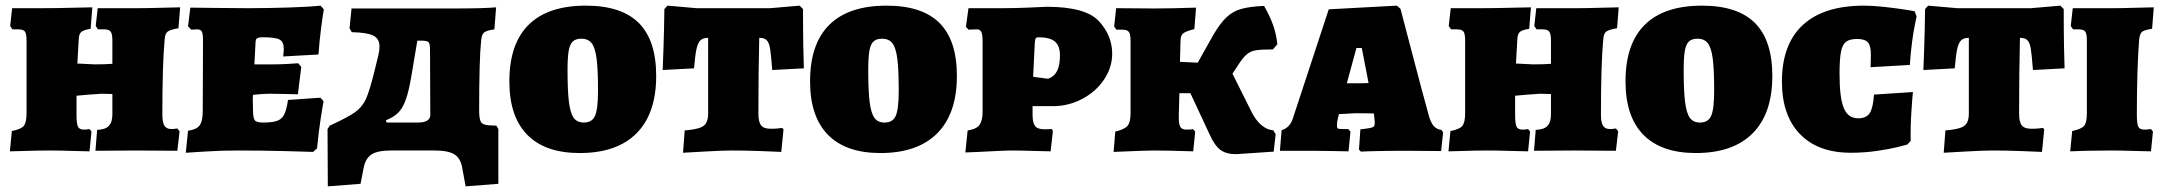

<svg xmlns="http://www.w3.org/2000/svg" viewBox="-20 -533 7659 680"><path d="M22 -69Q54 -75 64 -87Q74 -99 74 -132V-390Q74 -414 68 -421.5Q62 -429 45 -429H24L16 -441L23 -504H132Q181 -504 234 -505.5Q287 -507 307 -507L301 -431Q276 -427 268 -420Q260 -413 259 -396L254 -308L315 -305Q354 -305 378 -307V-390Q378 -413 372 -421Q366 -429 349 -429H327L319 -441L326 -504H466Q505 -504 552 -505.5Q599 -507 618 -507L612 -433Q582 -428 573 -420.5Q564 -413 563 -391Q555 -306 555 -127Q555 -99 562.5 -87.5Q570 -76 587 -76Q595 -76 600.5 -77Q606 -78 608 -78L616 -68L608 1L461 0L318 1L324 -73Q353 -74 365.5 -87Q378 -100 378 -128V-200L339 -201Q318 -200 290 -197.5Q262 -195 251 -194V-127Q251 -95 256 -84.5Q261 -74 277 -74Q286 -74 291 -75Q296 -76 297 -76L304 -67L297 3Q280 3 235.5 1.5Q191 0 154 0Q114 0 54 2L15 3Z M646 -70Q676 -74 687 -89Q698 -104 698 -139L699 -387Q699 -413 695 -421Q691 -429 678 -429L657 -428L646 -440L654 -506Q675 -506 733.5 -505Q792 -504 857 -504Q932 -504 1006 -506.5Q1080 -509 1115 -513L1127 -500Q1124 -485 1117.5 -435.5Q1111 -386 1108 -340L983 -333Q983 -336 984 -344Q985 -352 985 -361Q985 -385 970 -393Q955 -401 910 -401Q895 -401 890 -397Q885 -393 885 -382L881 -305H946Q971 -305 998 -306.5Q1025 -308 1036 -309L1047 -296L1035 -199Q1025 -199 997 -200Q969 -201 938 -201Q921 -201 902 -199.5Q883 -198 876 -197Q875 -186 875.5 -170Q876 -154 876 -146Q876 -116 882 -107.5Q888 -99 912 -99Q945 -99 961.5 -105Q978 -111 986.5 -127.5Q995 -144 1000 -179L1115 -187L1126 -174Q1123 -160 1115.5 -111.5Q1108 -63 1103 -8L1089 5Q1066 4 985.5 2Q905 0 821 0Q765 0 709.5 3.5Q654 7 638 8Z M1745 -76V118L1629 127L1617 61Q1611 27 1589 13.5Q1567 0 1519 0H1366Q1318 0 1296.5 13.5Q1275 27 1268 61L1257 118L1141 127L1140 -76L1148 -88Q1213 -118 1238 -136Q1263 -154 1276 -182.5Q1289 -211 1306 -280L1320 -337Q1324 -353 1324 -369Q1324 -396 1302 -407Q1280 -418 1226 -419L1218 -433L1225 -503H1590Q1692 -503 1737 -507L1731 -429Q1703 -425 1694.5 -418Q1686 -411 1684 -389Q1677 -323 1677 -142Q1677 -110 1684 -100Q1691 -90 1714 -89L1738 -88ZM1504 -125 1503 -355Q1503 -378 1498 -383.5Q1493 -389 1473 -389H1458L1437 -264Q1428 -210 1417 -179.5Q1406 -149 1390 -133.5Q1374 -118 1347 -107L1349 -99H1461Q1482 -99 1493 -106Q1504 -113 1504 -125Z M1784 -245Q1784 -378 1852.5 -445.5Q1921 -513 2055 -513Q2181 -513 2242.5 -451.5Q2304 -390 2304 -264Q2304 -131 2234.5 -61Q2165 9 2033 9Q1911 9 1847.5 -55.5Q1784 -120 1784 -245ZM2098 -212Q2098 -286 2093 -325Q2088 -364 2075.5 -380Q2063 -396 2039 -396Q2019 -396 2008.5 -386Q1998 -376 1994 -352.5Q1990 -329 1990 -285Q1990 -211 1995 -171.5Q2000 -132 2012 -115.5Q2024 -99 2048 -99Q2077 -99 2087.5 -123Q2098 -147 2098 -212Z M2405 -71Q2455 -75 2471.5 -87Q2488 -99 2488 -131V-399Q2469 -399 2460 -389.5Q2451 -380 2446.5 -358.5Q2442 -337 2438 -291L2327 -285Q2328 -306 2330 -367Q2332 -428 2333 -501L2344 -513L2447 -504H2708L2812 -513L2824 -501Q2824 -428 2825 -369Q2826 -310 2827 -291L2715 -285Q2711 -338 2707.5 -360Q2704 -382 2695.5 -390.5Q2687 -399 2669 -399Q2666 -279 2666 -131Q2666 -101 2675.5 -89Q2685 -77 2709 -77Q2723 -77 2734.5 -78Q2746 -79 2750 -80L2755 -75L2747 5Q2727 4 2673.5 2Q2620 0 2573 0Q2539 0 2478.5 3.5Q2418 7 2399 8Z M2849 -245Q2849 -378 2917.5 -445.5Q2986 -513 3120 -513Q3246 -513 3307.5 -451.5Q3369 -390 3369 -264Q3369 -131 3299.5 -61Q3230 9 3098 9Q2976 9 2912.5 -55.5Q2849 -120 2849 -245ZM3163 -212Q3163 -286 3158 -325Q3153 -364 3140.5 -380Q3128 -396 3104 -396Q3084 -396 3073.5 -386Q3063 -376 3059 -352.5Q3055 -329 3055 -285Q3055 -211 3060 -171.5Q3065 -132 3077 -115.5Q3089 -99 3113 -99Q3142 -99 3152.5 -123Q3163 -147 3163 -212Z M3407 -71Q3437 -75 3448.5 -90Q3460 -105 3460 -137V-387Q3460 -411 3455.5 -420Q3451 -429 3440 -429L3410 -428L3401 -438L3410 -504H3532Q3573 -504 3620.5 -506Q3668 -508 3687 -509Q3825 -509 3872 -458Q3919 -407 3919 -343Q3919 -294 3890 -251Q3861 -208 3812.5 -182.5Q3764 -157 3709 -157H3637V-126Q3637 -98 3646 -86.5Q3655 -75 3680 -75L3705 -76L3709 -69L3701 3Q3684 3 3639.5 1.5Q3595 0 3558 0Q3541 0 3446 5L3399 7ZM3734 -337Q3734 -371 3716 -386Q3698 -401 3658 -401Q3651 -401 3648.5 -397.5Q3646 -394 3645 -383L3639 -261L3692 -254Q3714 -262 3724 -282Q3734 -302 3734 -337Z M4489 -72 4498 -58 4491 4 4358 13Q4323 13 4302.5 -2Q4282 -17 4264 -57L4196 -203H4157L4155 -127Q4154 -96 4159.5 -85Q4165 -74 4181 -74Q4201 -74 4205 -76L4213 -67L4206 3Q4116 0 4065 0Q4041 0 3924 5L3930 -67Q3963 -75 3973.5 -87.5Q3984 -100 3984 -132V-389Q3984 -412 3978 -420Q3972 -428 3955 -428H3934L3926 -439L3933 -504L4069 -503Q4129 -503 4216 -506L4210 -430Q4179 -422 4170 -414.5Q4161 -407 4161 -388L4159 -314L4222 -311L4277 -409Q4301 -450 4323.5 -471.5Q4346 -493 4376.5 -501.5Q4407 -510 4457 -512Q4478 -475 4489 -444Q4500 -413 4504 -376L4488 -358Q4448 -358 4428.5 -355Q4409 -352 4395 -340Q4381 -328 4364 -301L4345 -272L4411 -140Q4426 -108 4447.5 -90Q4469 -72 4489 -72Z M4793 -3 4798 -75Q4819 -77 4831.5 -79.5Q4844 -82 4846.5 -86Q4849 -90 4849 -101L4848 -110L4846 -131Q4823 -132 4785 -132Q4774 -132 4746 -130L4722 -129L4716 -103L4715 -89Q4715 -80 4718 -78Q4721 -76 4737 -76H4755L4763 -67L4756 3Q4743 3 4705 2Q4667 1 4626 1H4513L4519 -72Q4547 -80 4558 -111L4686 -500L4927 -513L4940 -502Q4953 -453 4984.5 -332.5Q5016 -212 5040 -125Q5047 -99 5057.5 -87Q5068 -75 5085 -73L5091 -64L5084 2L4964 1Q4904 1 4859 2Q4814 3 4800 4ZM4788 -238Q4812 -238 4827 -239L4803 -363H4784L4750 -238Z M5117 -69Q5149 -75 5159 -87Q5169 -99 5169 -132V-390Q5169 -414 5163 -421.5Q5157 -429 5140 -429H5119L5111 -441L5118 -504H5227Q5276 -504 5329 -505.5Q5382 -507 5402 -507L5396 -431Q5371 -427 5363 -420Q5355 -413 5354 -396L5349 -308L5410 -305Q5449 -305 5473 -307V-390Q5473 -413 5467 -421Q5461 -429 5444 -429H5422L5414 -441L5421 -504H5561Q5600 -504 5647 -505.5Q5694 -507 5713 -507L5707 -433Q5677 -428 5668 -420.5Q5659 -413 5658 -391Q5650 -306 5650 -127Q5650 -99 5657.5 -87.5Q5665 -76 5682 -76Q5690 -76 5695.5 -77Q5701 -78 5703 -78L5711 -68L5703 1L5556 0L5413 1L5419 -73Q5448 -74 5460.5 -87Q5473 -100 5473 -128V-200L5434 -201Q5413 -200 5385 -197.5Q5357 -195 5346 -194V-127Q5346 -95 5351 -84.5Q5356 -74 5372 -74Q5381 -74 5386 -75Q5391 -76 5392 -76L5399 -67L5392 3Q5375 3 5330.5 1.5Q5286 0 5249 0Q5209 0 5149 2L5110 3Z M5737 -245Q5737 -378 5805.5 -445.5Q5874 -513 6008 -513Q6134 -513 6195.5 -451.5Q6257 -390 6257 -264Q6257 -131 6187.5 -61Q6118 9 5986 9Q5864 9 5800.5 -55.5Q5737 -120 5737 -245ZM6051 -212Q6051 -286 6046 -325Q6041 -364 6028.5 -380Q6016 -396 5992 -396Q5972 -396 5961.5 -386Q5951 -376 5947 -352.5Q5943 -329 5943 -285Q5943 -211 5948 -171.5Q5953 -132 5965 -115.5Q5977 -99 6001 -99Q6030 -99 6040.5 -123Q6051 -147 6051 -212Z M6291 -244Q6291 -376 6365 -444.5Q6439 -513 6582 -513Q6614 -513 6654 -508.5Q6694 -504 6723.5 -499.5Q6753 -495 6761 -493L6768 -475Q6767 -469 6762 -446Q6757 -423 6752 -385Q6747 -347 6744 -303L6605 -295Q6605 -299 6605.5 -310.5Q6606 -322 6606 -340Q6606 -371 6595.5 -383Q6585 -395 6557 -395Q6531 -395 6518 -385Q6505 -375 6500 -349Q6495 -323 6495 -272Q6495 -187 6510 -150.5Q6525 -114 6561 -114Q6590 -114 6602 -132.5Q6614 -151 6617 -198L6755 -207Q6753 -191 6749.5 -137Q6746 -83 6747 -34L6735 -21Q6728 -19 6700 -12Q6672 -5 6627.5 1.5Q6583 8 6535 8Q6419 8 6355 -58Q6291 -124 6291 -244Z M6870 -71Q6920 -75 6936.5 -87Q6953 -99 6953 -131V-399Q6934 -399 6925 -389.5Q6916 -380 6911.5 -358.5Q6907 -337 6903 -291L6792 -285Q6793 -306 6795 -367Q6797 -428 6798 -501L6809 -513L6912 -504H7173L7277 -513L7289 -501Q7289 -428 7290 -369Q7291 -310 7292 -291L7180 -285Q7176 -338 7172.5 -360Q7169 -382 7160.5 -390.5Q7152 -399 7134 -399Q7131 -279 7131 -131Q7131 -101 7140.5 -89Q7150 -77 7174 -77Q7188 -77 7199.5 -78Q7211 -79 7215 -80L7220 -75L7212 5Q7192 4 7138.5 2Q7085 0 7038 0Q7004 0 6943.5 3.5Q6883 7 6864 8Z M7319 -69Q7352 -76 7361.5 -87.5Q7371 -99 7371 -132V-390Q7371 -414 7365 -421.5Q7359 -429 7342 -429H7322L7314 -441L7321 -504H7459Q7497 -504 7543.5 -505.5Q7590 -507 7608 -507L7602 -431Q7574 -427 7566 -420Q7558 -413 7556 -391Q7548 -287 7548 -127Q7548 -95 7553 -84.5Q7558 -74 7574 -74Q7585 -74 7591 -75Q7597 -76 7598 -76L7605 -67L7598 3Q7581 3 7536.5 1.5Q7492 0 7455 0Q7410 0 7368.5 1Q7327 2 7312 3Z"/></svg>

Font: Alegreya SC Black
Style: Regular
Weight: 900
Designer: Juan Pablo del Peral
Foundry: Huerta Tipografica
Version: Version 2.007; ttfautohint (v1.6)